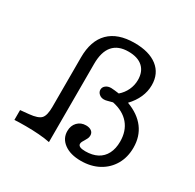

<svg xmlns="http://www.w3.org/2000/svg" viewBox="-142 -788 972 955"><g transform="rotate(30 344.5 -310.0)"><path d="M431.5 11.3Q371.8 11.3 335.9 -14.9Q300 -41.1 300 -83.9Q300 -115.3 319 -135.1Q337.9 -154.8 367.7 -154.8Q387.1 -154.8 398.8 -146Q410.5 -137.1 410.5 -121.8Q410.5 -112.1 406.9 -104Q403.2 -96 398.4 -88.3Q393.5 -80.6 389.9 -73.8Q386.3 -66.9 386.3 -60.5Q386.3 -41.1 427.4 -41.1Q467.7 -41.1 496 -56Q524.2 -71 539.1 -100Q554 -129 554 -169.4Q554 -229.8 521 -269Q487.9 -308.1 425.8 -321Q408.9 -316.9 398.4 -313.7Q387.9 -310.5 378.2 -310.5Q362.1 -310.5 350.8 -320.6Q339.5 -330.6 339.5 -344.4Q339.5 -358.9 351.6 -368.5Q363.7 -378.2 382.3 -378.2Q391.1 -378.2 402.8 -376.6Q414.5 -375 428.2 -373.4Q451.6 -393.5 464.5 -421Q477.4 -448.4 477.4 -479Q477.4 -526.6 448.8 -552.4Q420.2 -578.2 366.9 -578.2Q308.1 -578.2 278.2 -543.5Q248.4 -508.9 248.4 -439.5V0V9.7Q221.8 4 185.1 1.2Q148.4 -1.6 109.7 -1.6Q89.5 -1.6 72.6 -1.2Q55.6 -0.8 44.4 0V-56.5L93.5 -61.3Q143.5 -66.1 159.7 -83.9Q175.8 -101.6 175.8 -150.8V-434.7Q175.8 -530.6 225.8 -580.6Q275.8 -630.6 371.8 -630.6Q455.6 -630.6 502.8 -594Q550 -557.3 550 -491.1Q550 -454.8 535.1 -421Q520.2 -387.1 491.1 -356.5Q558.1 -331.5 592.3 -285.9Q626.6 -240.3 626.6 -176.6Q626.6 -121 602 -78.6Q577.4 -36.3 533.5 -12.5Q489.5 11.3 431.5 11.3Z"/></g></svg>

Font: Playfair 5pt SemiExpanded Light
Style: Regular
Weight: 300
Width: 6
Designer: Claus Eggers Sørensen
Foundry: Claus Eggers Sørensen
Version: Version 2.203